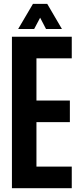

<svg xmlns="http://www.w3.org/2000/svg" viewBox="-20 -994 422 1014"><path d="M43 0V-800H359V-686H172.5V-463H349V-349H172.5V-114H359V0ZM76 -841 154 -973.5H229.5L307 -841H223L192 -900.5L160.5 -841Z"/></svg>

Font: Big Shoulders Display Thin ExtraBold
Style: Regular
Weight: 800
Version: Version 2.002